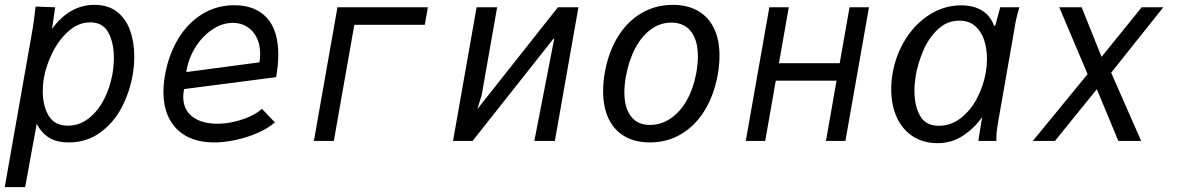

<svg xmlns="http://www.w3.org/2000/svg" viewBox="-22 -580 4842 790"><path d="M124.5 -553 205 -550 192 -461.5Q265 -560 366.5 -560Q424 -560 460.8 -530.5Q497.5 -501 514 -453Q530.5 -405 530.5 -346.5Q530.5 -308.5 523.5 -269.5Q511 -199 477.8 -136.2Q444.5 -73.5 389.2 -33.8Q334 6 260.5 6Q212 6 180.8 -13Q149.5 -32 129 -70.5L81.5 190H-2.5L107 -431Q113.5 -466.5 117.5 -496.2Q121.5 -526 124.5 -553ZM440.5 -274.5Q446.5 -310.5 446.5 -341.5Q446.5 -404.5 423.8 -446.2Q401 -488 349.5 -488Q301 -488 260.8 -452.5Q220.5 -417 194 -363.8Q167.5 -310.5 158.5 -258.5Q154 -233 154 -204Q154 -144.5 178.2 -103.8Q202.5 -63 257.5 -63Q304.5 -63 342.8 -92.8Q381 -122.5 405.8 -170.8Q430.5 -219 440.5 -274.5Z M650.5 -202Q650.5 -237.5 658 -277Q673 -357.5 711.8 -421.2Q750.5 -485 809.8 -521.8Q869 -558.5 942.5 -558.5Q1027.5 -558.5 1075.2 -507.5Q1123 -456.5 1123 -355.5Q1123 -313.5 1114 -262.5L735.5 -213.5Q732 -197.5 732 -181.5Q732 -128.5 769.8 -99.8Q807.5 -71 872 -71Q908 -71 944.5 -79.8Q981 -88.5 1010.5 -102.8Q1040 -117 1055.5 -132.5L1109 -76.5Q1081 -52 1038.2 -33.2Q995.5 -14.5 948 -4.2Q900.5 6 858.5 6Q794 6 747.2 -18.5Q700.5 -43 675.5 -89.8Q650.5 -136.5 650.5 -202ZM1048.5 -359Q1048.5 -396.5 1034.2 -425.2Q1020 -454 994.5 -470Q969 -486 936 -486Q891.5 -486 850 -457.5Q808.5 -429 780.2 -382.5Q752 -336 744.5 -283.5L1045.5 -323.5Q1048.5 -342.5 1048.5 -359Z M1366.5 -550H1738.5L1726 -478H1436L1351.5 0H1269.5Z M1939 -550H2023.5L1960 -189L1942 -131L2273.5 -550H2358L2261 0H2176.5L2258.5 -421H2255.5L1922.5 0H1842Z M2459.5 -204.5Q2459.5 -242 2467 -284Q2482.5 -368.5 2521.5 -430.8Q2560.5 -493 2618.2 -526.5Q2676 -560 2746.5 -560Q2807 -560 2850.2 -535Q2893.5 -510 2916 -463Q2938.5 -416 2938.5 -351Q2938.5 -314 2931 -272Q2915.5 -187 2876.5 -124.2Q2837.5 -61.5 2780 -27.8Q2722.5 6 2652 6Q2591 6 2547.8 -19.2Q2504.5 -44.5 2482 -92Q2459.5 -139.5 2459.5 -204.5ZM2843 -280Q2849.5 -316 2849.5 -348.5Q2849.5 -414.5 2821 -450.8Q2792.5 -487 2739.5 -487Q2695.5 -487 2657.8 -460.2Q2620 -433.5 2593 -383.8Q2566 -334 2553.5 -267Q2547 -231.5 2547 -200Q2547 -136.5 2574.2 -101.2Q2601.5 -66 2651.5 -66Q2697.5 -66 2736.8 -92.2Q2776 -118.5 2803.5 -166.8Q2831 -215 2843 -280Z M3143.5 -550H3223.5L3183 -320H3433L3473.5 -550H3553.5L3456.5 0H3376.5L3420 -248H3170L3126.5 0H3046.5Z M3645 -212.5Q3645 -246 3650.5 -277Q3663.5 -354 3703.5 -418.2Q3743.5 -482.5 3803.5 -520.2Q3863.5 -558 3933 -558Q3982 -558 4017 -537.8Q4052 -517.5 4068.5 -473.5L4073.5 -476L4093.5 -550H4172Q4164 -522 4159.2 -500.8Q4154.5 -479.5 4151 -455L4083.5 -70.5Q4080.5 -52 4079 -38Q4077.5 -24 4077.5 0H4003.5Q4005.5 -14.5 4008.5 -32.5Q4011.5 -50.5 4014.5 -70L4019.5 -99Q3988.5 -54 3941.5 -22.5Q3894.5 9 3835.5 9Q3776.5 9 3733.2 -19.5Q3690 -48 3667.5 -98.2Q3645 -148.5 3645 -212.5ZM4034 -281Q4039 -311 4039 -337Q4039 -380 4027.2 -415.5Q4015.5 -451 3990.2 -473Q3965 -495 3925.5 -495Q3874 -495 3836 -458.5Q3798 -422 3776.2 -370.2Q3754.5 -318.5 3746 -269.5Q3740.5 -234.5 3740.5 -206Q3740.5 -145 3763.5 -103.8Q3786.5 -62.5 3840.5 -62.5Q3891.5 -62.5 3932.2 -94.8Q3973 -127 3998.8 -177.2Q4024.5 -227.5 4034 -281Z M4453 -275 4336.5 -550H4428.5L4510.5 -346L4675.5 -550H4764.5L4550 -281L4673.5 0H4579.5L4491 -213L4318.5 0H4227.5Z"/></svg>

Font: JuliaMono
Style: Italic
Weight: 400
Italic angle: -9°
Monospace: yes
Designer: cormullion
Foundry: corm
Version: Version 0.057; ttfautohint (v1.8.4)